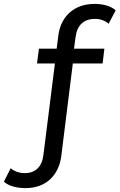

<svg xmlns="http://www.w3.org/2000/svg" viewBox="-112 -767 614 986"><path d="M424 -517H268L276 -576C284 -638 318 -670 376 -670C403 -670 428 -661 446 -645L482 -714C457 -737 415 -747 374 -747C267 -747 198 -681 187 -580L179 -517H88L78 -441H170L111 28C104 90 69 122 16 122C-14 122 -38 113 -57 97L-92 166C-67 189 -25 199 20 199C124 199 191 133 203 32L262 -441H415Z"/></svg>

Font: Montserrat-Alt1 Med
Style: Regular
Weight: 500
Designer: Differentunic
Foundry: Differentunic
Version: Version 7.222